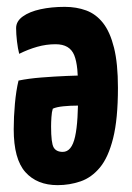

<svg xmlns="http://www.w3.org/2000/svg" viewBox="-20 -530 384 560"><path d="M169 -510Q203 -510 231.5 -499.5Q260 -489 280.5 -463Q301 -437 312.5 -391Q324 -345 324 -274Q324 -183 310 -127Q296 -71 271.5 -41.5Q247 -12 215 -1Q183 10 148 10Q88 10 54 -28Q20 -66 20 -153Q20 -189 23.5 -227.5Q27 -266 34 -295Q63 -301 101 -304Q139 -307 175 -308.5Q211 -310 234.5 -310Q258 -310 258 -310L256 -221Q256 -221 241.5 -221.5Q227 -222 206 -222Q185 -222 165 -220Q145 -218 134 -213Q131 -204 130 -188.5Q129 -173 129 -161Q129 -113 136.5 -100Q144 -87 163 -87Q176 -87 185 -98Q194 -109 199 -131.5Q204 -154 206 -187.5Q208 -221 208 -267Q208 -302 205.5 -327.5Q203 -353 196.5 -369Q190 -385 176.5 -393Q163 -401 142 -401Q115 -401 88.5 -393.5Q62 -386 36 -373Q32 -388 29.5 -409.5Q27 -431 27 -448Q27 -468 46.5 -482Q66 -496 98 -503Q130 -510 169 -510Z"/></svg>

Font: Yanone Kaffeesatz ExtraLight
Style: Regular
Weight: 200
Designer: Yanone (Cyrillic: Daniel Pouzeot, Huerta Tipografica, and Cyreal)
Foundry: Yanone
Version: Version 2.003